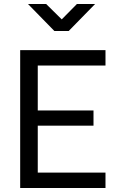

<svg xmlns="http://www.w3.org/2000/svg" viewBox="-20 -941 593 961"><path d="M81 0V-690H508V-613H169V-388H448V-312H169V-77H508V0ZM252 -786 120 -921H211L289 -844L365 -921H456L324 -786Z"/></svg>

Font: Cairo Play Medium
Style: Regular
Weight: 500
Version: Version 3.119